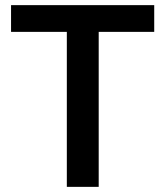

<svg xmlns="http://www.w3.org/2000/svg" viewBox="-20 -727 644 747"><path d="M23 -707H580V-603H364V0H240V-603H23Z"/></svg>

Font: 42dot Sans Light
Style: Bold
Weight: 700
Version: Version 1.000